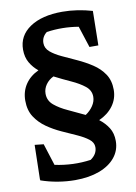

<svg xmlns="http://www.w3.org/2000/svg" viewBox="-94 -720 696 979"><g transform="rotate(-10 254.5 -230.5)"><path d="M215 198Q172 198 126.5 190.5Q81 183 38 168L40 166L38 165L42 -15L88 -10L124 103Q218 123 310 110Q345 86 345 50Q345 26 322.5 8.5Q300 -9 264.5 -25Q229 -41 189 -59Q149 -77 114 -101.5Q79 -126 56.5 -160.5Q34 -195 34 -245Q34 -292 58 -328.5Q82 -365 127 -386Q101 -407 84.5 -435.5Q68 -464 68 -503Q68 -575 130 -617Q192 -659 298 -659Q337 -659 376.5 -653Q416 -647 453 -636L450 -458H404L368 -569Q285 -583 203 -571Q176 -550 176 -518Q176 -491 198.5 -472Q221 -453 256.5 -436.5Q292 -420 331.5 -402Q371 -384 407 -360.5Q443 -337 465.5 -303.5Q488 -270 488 -222Q488 -176 461.5 -139.5Q435 -103 388 -82Q417 -60 435 -31.5Q453 -3 453 37Q453 85 423.5 121.5Q394 158 340.5 178Q287 198 215 198ZM142 -262Q142 -226 170 -202.5Q198 -179 240 -160Q282 -141 325 -120Q349 -136 364 -158.5Q379 -181 379 -205Q379 -238 351.5 -260Q324 -282 282 -301Q240 -320 197 -342Q172 -330 157 -308.5Q142 -287 142 -262Z"/></g></svg>

Font: Piazzolla SC SemiBold
Style: Regular
Weight: 600
Designer: Juan Pablo del Peral
Foundry: Huerta Tipografica
Version: Version 1.330